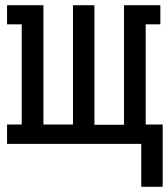

<svg xmlns="http://www.w3.org/2000/svg" viewBox="-20 -550 642 734"><path d="M602 164H520V0H7V-74H63V-457H7V-530H146V-74H259V-530H341V-73H454V-530H593V-457H537V-74H602Z"/></svg>

Font: Iosevka Slab Extended
Style: Regular
Weight: 400
Width: 7
Monospace: yes
Designer: Belleve Invis
Foundry: Belleve Invis
Version: Version 11.1.1; ttfautohint (v1.8.3)